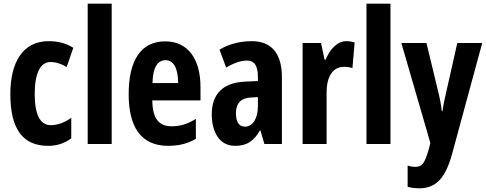

<svg xmlns="http://www.w3.org/2000/svg" viewBox="-20 -780 2635 1040"><path d="M241 10C286 10 331 -3 366 -31V-142C330 -116 292 -102 255 -102C198 -102 168 -158 168 -271C168 -384 199 -444 253 -444C282 -444 311 -435 341 -417L377 -521C339 -545 297 -557 243 -557C100 -557 36 -437 36 -271C36 -80 104 10 241 10Z M585 0V-760H455V0Z M875 -556C744 -556 677 -454 677 -270C677 -97 740 10 891 10C948 10 997 -2 1041 -28V-136C994 -107 955 -96 909 -96C839 -96 806 -140 805 -236H1066V-309C1066 -460 998 -556 875 -556ZM878 -454C921 -454 945 -407 945 -330H806C808 -418 835 -454 878 -454Z M1344 -557C1278 -557 1218 -541 1169 -511L1205 -414C1249 -440 1286 -452 1317 -452C1359 -452 1377 -423 1377 -363V-341L1309 -338C1192 -333 1127 -275 1127 -161C1127 -73 1163 10 1254 10C1318 10 1355 -17 1388 -73H1391L1412 0H1507V-362C1507 -491 1450 -557 1344 -557ZM1340 -252 1377 -254V-204C1377 -137 1348 -94 1307 -94C1275 -94 1258 -118 1258 -167C1258 -221 1285 -249 1340 -252Z M1856 -557C1804 -557 1765 -509 1744 -457H1738L1719 -547H1619V0H1749V-279C1749 -364 1782 -418 1843 -418C1861 -418 1876 -416 1889 -411L1901 -550C1883 -555 1870 -557 1856 -557Z M2095 0V-760H1965V0Z M2154 -547 2311 -6 2303 27C2280 106 2267 124 2227 124C2215 124 2201 121 2188 117V232C2208 237 2228 240 2250 240C2340 240 2392 188 2429 53L2592 -547H2457L2397 -281C2387 -238 2380 -205 2377 -178H2373C2370 -208 2363 -246 2354 -282L2290 -547Z"/></svg>

Font: Noto Sans Arabic UI XCn
Style: Bold
Weight: 700
Width: 2
Designer: Monotype Design Team, Nadine Chahine and Nizar Qandah
Foundry: Monotype Imaging Inc.
Version: Version 2.010